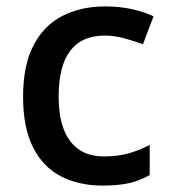

<svg xmlns="http://www.w3.org/2000/svg" viewBox="-20 -569 531 599"><path d="M300 10Q226 10 170 -19Q114 -48 83 -109.5Q52 -171 52 -267Q52 -366 85 -428.5Q118 -491 176 -520Q234 -549 308 -549Q354 -549 393.5 -540Q433 -531 459 -518L426 -431Q399 -441 367.5 -449.5Q336 -458 307 -458Q163 -458 163 -268Q163 -176 199 -128.5Q235 -81 304 -81Q349 -81 383 -91Q417 -101 447 -117V-23Q418 -6 384 2Q350 10 300 10Z"/></svg>

Font: Noto Sans Adlam Medium
Style: Regular
Weight: 500
Version: Version 3.001